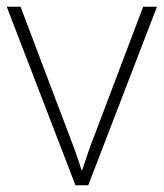

<svg xmlns="http://www.w3.org/2000/svg" viewBox="-20 -550 486 570"><path d="M204 0H242L446 -530H405L263 -155C246 -112 235 -78 224 -45H222C212 -78 200 -111 183 -155L41 -530H0Z"/></svg>

Font: Noto Sans Gurmukhi ExtraLight
Style: Regular
Weight: 200
Designer: Jelle Bosma - Monotype Design Team
Foundry: Monotype Imaging Inc.
Version: Version 2.004